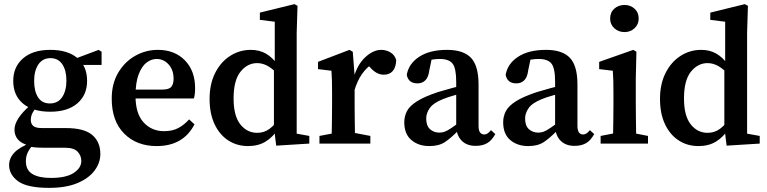

<svg xmlns="http://www.w3.org/2000/svg" viewBox="-20 -694 3709 928"><path d="M218 214Q111 214 67.5 182Q24 150 24 104Q24 71 49 44Q74 17 136 -7L145 -1Q124 23 114.5 42Q105 61 105 85Q105 128 136.5 147Q168 166 226 166Q299 166 336 142Q373 118 373 84Q373 58 355 39Q337 20 293 20H191Q169 20 151 18.5Q133 17 119 13V9Q84 0 67 -19.5Q50 -39 50 -67Q50 -119 126 -185V-195L160 -180Q144 -162 136.5 -147Q129 -132 129 -113Q129 -96 140.5 -85.5Q152 -75 183 -75H298Q387 -75 426 -41.5Q465 -8 465 50Q465 93 437 130.5Q409 168 354 191Q299 214 218 214ZM223 -154Q138 -154 91 -193.5Q44 -233 44 -303Q44 -371 91.5 -412Q139 -453 223 -453Q307 -453 354 -413.5Q401 -374 401 -303Q401 -235 354 -194.5Q307 -154 223 -154ZM221 -194Q260 -194 280.5 -224.5Q301 -255 301 -305Q301 -354 281 -383.5Q261 -413 224 -413Q186 -413 165.5 -382.5Q145 -352 145 -303Q145 -253 164 -223.5Q183 -194 221 -194ZM332 -380V-408H337L457 -453L471 -444V-380Z M737 12Q640 12 580 -48.5Q520 -109 520 -217Q520 -290 551.5 -343Q583 -396 634 -424.5Q685 -453 743 -453Q824 -453 873.5 -402.5Q923 -352 923 -268Q923 -236 917 -218H568V-261H764Q797 -261 808 -274.5Q819 -288 819 -313Q819 -356 795 -382.5Q771 -409 737 -409Q712 -409 689 -392Q666 -375 650.5 -335.5Q635 -296 635 -230Q635 -145 674 -102.5Q713 -60 773 -60Q814 -60 842.5 -75.5Q871 -91 894 -117L920 -93Q866 12 737 12Z M1179 12Q1125 12 1083 -15.5Q1041 -43 1017 -94Q993 -145 993 -216Q993 -288 1020 -341.5Q1047 -395 1092.5 -424Q1138 -453 1192 -453Q1233 -453 1265 -435Q1297 -417 1326 -376H1345L1336 -323Q1302 -359 1276 -374Q1250 -389 1223 -389Q1176 -389 1142.5 -347.5Q1109 -306 1109 -218Q1109 -134 1141.5 -93Q1174 -52 1223 -52Q1257 -52 1283 -71.5Q1309 -91 1336 -128L1345 -74H1327Q1299 -31 1263.5 -9.5Q1228 12 1179 12ZM1315 10 1304 -78V-365L1308 -376V-589L1236 -598V-633L1403 -674L1418 -666L1414 -536V-48L1475 -37V0Z M1524 0V-37L1619 -55H1676L1770 -37V0ZM1582 0Q1583 -21 1583.5 -55.5Q1584 -90 1584.5 -127.5Q1585 -165 1585 -193V-241Q1585 -279 1584.5 -301.5Q1584 -324 1582 -352L1517 -360V-395L1669 -453L1685 -444L1694 -329V-193Q1694 -165 1694.5 -127.5Q1695 -90 1695.5 -55.5Q1696 -21 1697 0ZM1692 -253 1671 -317H1689Q1707 -382 1745.5 -417.5Q1784 -453 1822 -453Q1847 -453 1867.5 -440.5Q1888 -428 1895 -404Q1894 -369 1878.5 -351Q1863 -333 1835 -333Q1801 -333 1772 -365L1747 -392L1788 -391Q1719 -350 1692 -253Z M2055 12Q2003 12 1968.5 -17Q1934 -46 1934 -103Q1934 -132 1947 -157Q1960 -182 1995.5 -204.5Q2031 -227 2097 -249Q2126 -258 2167 -269Q2208 -280 2242 -287V-251Q2210 -243 2175 -233Q2140 -223 2121 -215Q2074 -196 2057 -171.5Q2040 -147 2040 -121Q2040 -86 2058.5 -69.5Q2077 -53 2104 -53Q2117 -53 2129.5 -57.5Q2142 -62 2162 -75.5Q2182 -89 2218 -115L2229 -65H2197Q2159 -26 2130 -7Q2101 12 2055 12ZM2279 11Q2237 11 2212.5 -13Q2188 -37 2185 -79V-299Q2185 -364 2167.5 -386.5Q2150 -409 2105 -409Q2089 -409 2068.5 -406Q2048 -403 2021 -394L2070 -426L2055 -354Q2051 -321 2036 -306Q2021 -291 1998 -291Q1954 -291 1946 -332Q1955 -386 2006 -419.5Q2057 -453 2141 -453Q2220 -453 2256.5 -414.5Q2293 -376 2293 -286V-86Q2293 -63 2300.5 -53.5Q2308 -44 2321 -44Q2337 -44 2353 -65L2374 -46Q2357 -15 2334.5 -2Q2312 11 2279 11Z M2533 12Q2481 12 2446.5 -17Q2412 -46 2412 -103Q2412 -132 2425 -157Q2438 -182 2473.5 -204.5Q2509 -227 2575 -249Q2604 -258 2645 -269Q2686 -280 2720 -287V-251Q2688 -243 2653 -233Q2618 -223 2599 -215Q2552 -196 2535 -171.5Q2518 -147 2518 -121Q2518 -86 2536.5 -69.5Q2555 -53 2582 -53Q2595 -53 2607.5 -57.5Q2620 -62 2640 -75.5Q2660 -89 2696 -115L2707 -65H2675Q2637 -26 2608 -7Q2579 12 2533 12ZM2757 11Q2715 11 2690.5 -13Q2666 -37 2663 -79V-299Q2663 -364 2645.5 -386.5Q2628 -409 2583 -409Q2567 -409 2546.5 -406Q2526 -403 2499 -394L2548 -426L2533 -354Q2529 -321 2514 -306Q2499 -291 2476 -291Q2432 -291 2424 -332Q2433 -386 2484 -419.5Q2535 -453 2619 -453Q2698 -453 2734.5 -414.5Q2771 -376 2771 -286V-86Q2771 -63 2778.5 -53.5Q2786 -44 2799 -44Q2815 -44 2831 -65L2852 -46Q2835 -15 2812.5 -2Q2790 11 2757 11Z M2883 0V-37L2976 -55H3020L3112 -37V0ZM2942 0Q2943 -21 2943.5 -55.5Q2944 -90 2944.5 -127.5Q2945 -165 2945 -193V-236Q2945 -274 2944.5 -299Q2944 -324 2942 -352L2876 -360V-395L3041 -453L3056 -444L3053 -314V-193Q3053 -165 3053.5 -127.5Q3054 -90 3054.5 -55.5Q3055 -21 3056 0ZM2999 -539Q2969 -539 2949 -557.5Q2929 -576 2929 -604Q2929 -634 2949 -652Q2969 -670 2999 -670Q3027 -670 3047 -652Q3067 -634 3067 -604Q3067 -576 3047 -557.5Q3027 -539 2999 -539Z M3356 12Q3302 12 3260 -15.5Q3218 -43 3194 -94Q3170 -145 3170 -216Q3170 -288 3197 -341.5Q3224 -395 3269.5 -424Q3315 -453 3369 -453Q3410 -453 3442 -435Q3474 -417 3503 -376H3522L3513 -323Q3479 -359 3453 -374Q3427 -389 3400 -389Q3353 -389 3319.5 -347.5Q3286 -306 3286 -218Q3286 -134 3318.5 -93Q3351 -52 3400 -52Q3434 -52 3460 -71.5Q3486 -91 3513 -128L3522 -74H3504Q3476 -31 3440.5 -9.5Q3405 12 3356 12ZM3492 10 3481 -78V-365L3485 -376V-589L3413 -598V-633L3580 -674L3595 -666L3591 -536V-48L3652 -37V0Z"/></svg>

Font: Lisu Bosa
Style: Bold
Weight: 700
Designer: David Morse, Annie Olsen, Victor Gaultney, Frank Grießhammer (Latin)
Foundry: SIL International
Version: Version 2.000